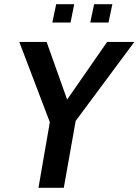

<svg xmlns="http://www.w3.org/2000/svg" viewBox="-20 -901 664 921"><path d="M164.5 0 219 -315 72.5 -700H203.5L302 -423.5L494 -700H624.5L343 -321L286 0ZM231 -793 249.5 -881H336L318.5 -793ZM413 -793 431.5 -881H519L500.5 -793Z"/></svg>

Font: Cabin Condensed
Style: Bold Italic
Weight: 700
Width: 3
Italic angle: -10°
Designer: Pablo Impallari
Foundry: Pablo Impallari. http://www.impallari.com Igino Marini. http://www.ikern.com
Version: Version 3.001; ttfautohint (v1.8.3)